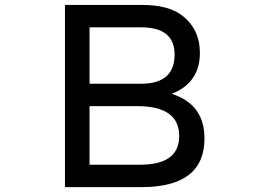

<svg xmlns="http://www.w3.org/2000/svg" viewBox="-20 -769 1040 778"><path d="M243.2 -10.7V-749H556.6Q661.1 -749 716.8 -707Q790 -651.4 790 -554.7Q790 -433.6 675.8 -388.7Q808.6 -346.7 808.6 -208Q808.6 -10.7 552.7 -10.7ZM342.8 -101.6H547.9Q706.1 -101.6 706.1 -217.8Q706.1 -338.9 536.1 -338.9H342.8ZM342.8 -429.7H551.8Q687.5 -429.7 687.5 -547.9Q687.5 -658.2 551.8 -658.2H342.8Z"/></svg>

Font: MotoyaLCedar
Style: W3 mono
Weight: 400
Version: Version 1.01